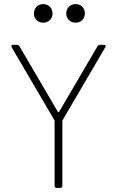

<svg xmlns="http://www.w3.org/2000/svg" viewBox="-20 -919 581 939"><path d="M191 -808C217 -808 237 -827 237 -853C237 -880 217 -899 191 -899C165 -899 146 -880 146 -853C146 -827 165 -808 191 -808ZM350 -808C376 -808 395 -827 395 -853C395 -880 376 -899 350 -899C324 -899 304 -880 304 -853C304 -827 324 -808 350 -808ZM257 0H275C281 0 285 -4 285 -10V-326C285 -328 285 -330 286 -331L495 -688C499 -695 496 -700 488 -700H469C464 -700 460 -697 457 -693L269 -372C268 -370 264 -370 263 -372L75 -693C72 -697 68 -700 63 -700H44C36 -700 33 -695 37 -688L246 -331C247 -330 247 -328 247 -326V-10C247 -4 251 0 257 0Z"/></svg>

Font: Barlow ExtraLight
Style: Regular
Weight: 275
Designer: Jeremy Tribby
Foundry: Tribby Type
Version: Version 1.422;hotconv 1.0.109;makeotfexe 2.5.65596